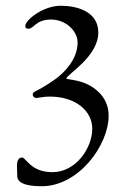

<svg xmlns="http://www.w3.org/2000/svg" viewBox="-20 -444 444 668"><path d="M39 136C39 139 40 155 40 168C40 189 62 204 125 204C253 204 358 62 358 -42C358 -97 322 -132 286 -150C249 -168 211 -167 211 -171C211 -184 322 -246 322 -331C322 -405 246 -424 192 -424C128 -424 68 -373 68 -354C68 -348 70 -344 79 -344C99 -344 103 -376 158 -376C209 -376 250 -336 250 -296C250 -236 201 -189 173 -169C102 -119 94 -129 94 -114C94 -107 102 -103 107 -103C110 -103 132 -108 153 -108C242 -108 301 -59 301 4C301 70 245 155 162 155C87 155 70 104 57 104C40 104 39 124 39 136Z"/></svg>

Font: OFL Sorts Mill Goudy
Style: Regular
Weight: 500
Version: Version 003.000